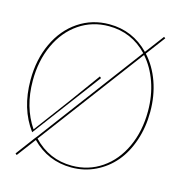

<svg xmlns="http://www.w3.org/2000/svg" viewBox="-114 -875 933 991"><g transform="rotate(15 352.5 -380.0)"><path d="M352.5 -762.7Q477.5 -762.7 565.4 -672.4L641.1 -772.9L648.9 -767.1L572.3 -665Q620.1 -612.8 646.2 -539.6Q672.4 -466.3 672.4 -379.9Q672.4 -297.9 648.4 -226.6Q624.5 -155.3 582.3 -105.2Q540 -55.2 480.7 -26.4Q421.4 2.4 352.5 2.4Q227.1 2.4 139.6 -87.4L64 13.2L56.2 6.8L132.3 -95.2L139.6 -104L559.1 -663.6Q474.6 -752.4 352.5 -752.4Q264.2 -752.4 193.8 -704.6Q123.5 -656.7 84.2 -571.5Q44.9 -486.3 44.9 -379.9Q44.9 -238.8 113.8 -137.2L254.9 -326.2L374 -489.7L381.8 -482.9L110.8 -121.1Q32.7 -226.1 32.7 -379.9Q32.7 -489.7 73.7 -577.1Q114.7 -664.6 187.7 -713.6Q260.7 -762.7 352.5 -762.7ZM352.5 -7.3Q440.9 -7.3 511.2 -55.2Q581.5 -103 620.8 -188.2Q660.2 -273.4 660.2 -379.9Q660.2 -463.4 635.3 -534.2Q610.4 -605 565.4 -655.8L146 -96.7Q231 -7.3 352.5 -7.3Z"/></g></svg>

Font: ZnikomitNo25
Style: Regular
Weight: 100
Designer: gluk
Foundry: gluk
Version: Version 0.56